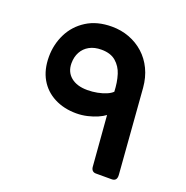

<svg xmlns="http://www.w3.org/2000/svg" viewBox="-117 -740 825 852"><g transform="rotate(20 296.0 -313.5)"><path d="M425 5Q415 5 409 -1Q403 -7 402 -18L383 -256Q370 -246 349.5 -237Q329 -228 303.5 -222Q278 -216 251 -216Q193 -216 147.5 -239.5Q102 -263 77 -306.5Q52 -350 52 -411Q52 -469 77 -519.5Q102 -570 151 -601Q200 -632 270 -632Q314 -632 352.5 -617.5Q391 -603 421 -576Q451 -549 469.5 -510.5Q488 -472 492 -424L523 -24Q524 -9 518 -2Q512 5 500 5ZM262 -330Q287 -330 309.5 -334.5Q332 -339 350 -346.5Q368 -354 378 -364Q377 -386 374 -405.5Q371 -425 365 -444Q355 -476 330 -498Q305 -520 261 -520Q228 -520 204.5 -507Q181 -494 168.5 -471Q156 -448 156 -418Q156 -377 184.5 -353.5Q213 -330 262 -330Z"/></g></svg>

Font: Rubik SemiBold
Style: Regular
Weight: 600
Designer: Hubert and Fischer
Foundry: Hubert and Fischer
Version: Version 2.300;gftools[0.9.30]